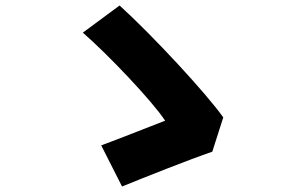

<svg xmlns="http://www.w3.org/2000/svg" viewBox="-20 -698 1040 700"><path d="M754 -145 794 -270C731 -359 537 -568 416 -678L282 -579C372 -501 535 -330 582 -258C524 -236 410 -190 349 -168L425 -18C503 -50 672 -117 754 -145Z"/></svg>

Font: Noto Sans HK Black
Style: Regular
Weight: 900
Designer: Ryoko NISHIZUKA 西塚涼子 (kana, bopomofo & ideographs); Paul D. Hunt (Latin, Greek & Cyrillic); Sandoll Communications 산돌커뮤니
Foundry: Adobe
Version: Version 2.004;hotconv 1.0.118;makeotfexe 2.5.65603